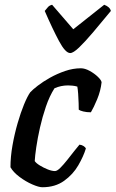

<svg xmlns="http://www.w3.org/2000/svg" viewBox="-20 -787 486 807"><path d="M158 0Q143 0 115.5 -12Q88 -24 62 -43.5Q36 -63 24 -84Q24 -128 32.5 -176Q41 -224 54 -269Q67 -314 81 -348Q95 -382 107 -399Q117 -410 139 -427Q161 -444 190.5 -460.5Q220 -477 253.5 -488.5Q287 -500 320 -500Q337 -500 357 -489Q377 -478 391.5 -464Q406 -450 407 -441Q403 -405 388.5 -370Q374 -335 362 -315Q344 -315 330 -318.5Q316 -322 311 -326Q311 -334 310.5 -353.5Q310 -373 308.5 -393Q307 -413 305 -423Q295 -426 284.5 -427Q274 -428 266 -428Q236 -428 209 -416Q188 -383 173 -339Q158 -295 148 -250.5Q138 -206 132.5 -168.5Q127 -131 126 -110Q132 -101 147.5 -91.5Q163 -82 180.5 -75Q198 -68 211 -68Q220 -68 233.5 -81.5Q247 -95 262.5 -114.5Q278 -134 292 -152Q306 -170 314 -179Q324 -178 331.5 -173Q339 -168 341 -163Q331 -130 309 -92Q287 -54 249.5 -27Q212 0 158 0ZM275 -564Q255 -564 228 -614.5Q201 -665 168 -741Q175 -749 181 -756.5Q187 -764 199 -767L288 -664L418 -767Q442 -758 446 -741Q405 -691 371 -651Q337 -611 312.5 -587.5Q288 -564 275 -564Z"/></svg>

Font: Texturina SemiBold
Style: Italic
Weight: 600
Italic angle: -11°
Designer: Guillermo Torres Carreño
Foundry: Omnibus-Type
Version: Version 1.002; ttfautohint (v1.8.3)